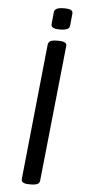

<svg xmlns="http://www.w3.org/2000/svg" viewBox="-59 -894 419 929"><g transform="rotate(5 151.0 -429.5)"><path d="M119 2Q79 2 82 -21L150 -680Q152 -691 161.5 -696.5Q171 -702 193 -702H201Q243 -702 240 -680L171 -20Q170 -9 160 -3.5Q150 2 127 2ZM203 -757Q178 -757 168.5 -763Q159 -769 160 -779L166 -839Q167 -849 178 -855Q189 -861 214 -861Q239 -861 248 -855.5Q257 -850 256 -839L250 -779Q248 -757 203 -757Z"/></g></svg>

Font: Asap Semi Expanded Semi Expanded Regular
Style: Italic
Weight: 400
Width: 6
Italic angle: -6°
Designer: Pablo Cosgaya
Foundry: Omnibus-Type
Version: Version 3.001; ttfautohint (v1.8.4.7-5d5b)